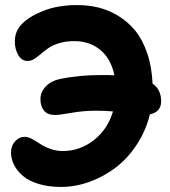

<svg xmlns="http://www.w3.org/2000/svg" viewBox="-20 -696 677 765"><path d="M223.1 48.8Q173.3 48.8 134 36.9Q94.7 24.9 71.3 4.9Q47.9 -15.1 35.9 -39.1Q23.9 -63 23.9 -88.9Q23.9 -114.7 40 -132.8Q56.2 -150.9 79.1 -150.9Q91.3 -150.9 107.9 -142.1Q124.5 -133.3 140.1 -122.6Q155.8 -111.8 180.2 -103Q204.6 -94.2 230 -94.2Q297.4 -94.2 352.8 -136.7Q408.2 -179.2 430.2 -252Q401.9 -254.9 361.8 -254.9Q313 -254.9 264.2 -246.3Q215.3 -237.8 199.2 -237.8Q169.9 -237.8 155.5 -255.1Q141.1 -272.5 141.1 -300.8Q141.1 -329.6 162.8 -352.1Q184.6 -374.5 221.2 -381.8Q295.4 -397 383.8 -397Q419.9 -397 436 -396Q421.9 -462.4 379.4 -497.3Q336.9 -532.2 275.9 -532.2Q243.2 -532.2 216.3 -524.2Q189.5 -516.1 172.9 -504.4Q156.2 -492.7 142.8 -481Q129.4 -469.2 116.2 -461.2Q103 -453.1 89.8 -453.1Q66.9 -453.1 53 -476.3Q39.1 -499.5 39.1 -530.8Q39.1 -572.3 67.9 -601.1Q94.7 -629.4 152.3 -652.6Q210 -675.8 288.1 -675.8Q332 -675.8 372.3 -666Q412.6 -656.2 451.2 -632.8Q489.7 -609.4 518.6 -574.2Q547.4 -539.1 566.2 -484.9Q585 -430.7 587.9 -362.8Q622.1 -339.4 622.1 -292Q622.1 -250.5 577.1 -240.2Q561 -174.3 524.4 -118.9Q487.8 -63.5 439.7 -27.3Q391.6 8.8 335.7 28.8Q279.8 48.8 223.1 48.8Z"/></svg>

Font: Shantell Sans Bouncy
Style: Bold
Weight: 700
Designer: Stephen Nixon, Anya Danilova, Shantell Martin
Foundry: Arrow Type
Version: Version 1.006;[9816181b4]